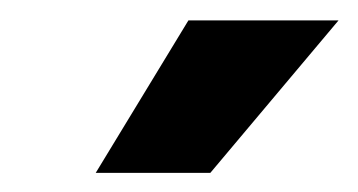

<svg xmlns="http://www.w3.org/2000/svg" viewBox="-20 -790 360 193"><path d="M76.2 -616.2 169.4 -769.5H320.3L191.4 -616.2Z"/></svg>

Font: Inter ExtraBold
Style: Italic
Weight: 800
Italic angle: -9.3988°
Designer: Rasmus Andersson
Foundry: rsms
Version: Version 4.001;git-66647c0bb